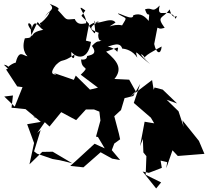

<svg xmlns="http://www.w3.org/2000/svg" viewBox="-20 -974 1172 1082"><path d="M819 0 892 -28 885 -69 922 -60 917 -26 952 -127 982 -95 1132 -107 1101 -180 1008 -296 1015 -259 986 -347 919 -412 978 -391 897 -469 851 -481 846 -468 837 -523 715 -430 745 -459 708 -525 625 -529C672 -587 643 -628 578 -683C655 -709 649 -717 641 -682C622 -705 585 -716 566 -711C581 -697 653 -754 669 -700C688 -699 727 -690 754 -649C737 -706 750 -671 826 -613C749 -681 777 -680 800 -644C776 -653 861 -695 891 -712C887 -663 860 -671 849 -726L867 -818C885 -814 872 -808 908 -817C858 -886 897 -866 936 -921C957 -840 990 -912 970 -868C935 -942 858 -856 880 -943C835 -896 841 -937 797 -921C818 -859 825 -929 818 -856C798 -880 772 -904 731 -888C732 -851 642 -909 645 -896C695 -864 699 -883 668 -831C612 -844 563 -801 631 -847C605 -886 518 -821 510 -859C520 -776 524 -762 481 -830C466 -810 485 -844 538 -854C458 -809 506 -804 543 -786C527 -806 530 -715 562 -758C532 -723 541 -761 498 -715C535 -665 486 -664 471 -658C465 -680 487 -631 437 -639C440 -569 494 -610 435 -553L532 -480L487 -469L407 -548L396 -524L277 -565L298 -555C278 -552 257 -560 295 -608C339 -650 323 -614 399 -666C403 -617 345 -666 422 -757C390 -733 429 -762 375 -694C393 -653 473 -616 493 -738L464 -745L482 -839L439 -885L461 -915C394 -964 474 -884 465 -843C443 -839 416 -832 401 -867C341 -862 362 -859 305 -918C332 -929 255 -952 259 -954C294 -919 260 -921 228 -871C271 -942 272 -894 211 -846C189 -846 243 -795 192 -850C147 -754 125 -728 172 -724C142 -794 158 -858 158 -802C110 -862 169 -849 157 -807C176 -880 198 -818 224 -806C134 -789 188 -761 120 -758C94 -680 145 -649 136 -657C109 -658 88 -702 66 -613C84 -631 40 -614 20 -591C36 -570 37 -607 2 -609C74 -534 78 -605 14 -583L77 -487L107 -483L63 -373L4 -430L53 -436L45 -367L124 -359L210 -287L133 -274L172 -168L146 -48L218 -118L277 -119L387 -54L317 -71L276 -78L189 -108L172 -121L209 -241L190 -225L250 -310L166 -316L220 -297L259 -261L325 -342L409 -297L464 -357H510L540 -345L546 -295L521 -204L532 -202L570 -138L513 -164L415 -74L376 -39L450 -31L547 -116L612 -80L657 -72L610 -128L624 -165L657 -189L650 -221L624 -319L662 -354L682 -421L731 -433L770 -501L734 -394L830 -311L849 -279L795 -288L769 -150L785 -191L788 -115L805 -94L801 11L888 54L860 88L784 -7Z"/></svg>

Font: Hussar Lance
Style: Regular
Weight: 700
Foundry: Cannot Into Space Fonts, PlusOne Fonts
Version: Version 2.27